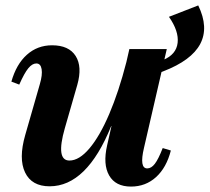

<svg xmlns="http://www.w3.org/2000/svg" viewBox="-20 -673 773 708"><path d="M163 14Q97 14 72.5 -37Q48 -88 73 -175L127 -363Q137 -397 133.5 -418Q130 -439 114 -439Q99 -439 84.5 -421.5Q70 -404 51 -361L22 -372Q40 -436 79 -471Q118 -506 172 -506Q234 -506 259 -466.5Q284 -427 265 -360L219 -200Q185 -81 236 -81Q272 -81 310 -126Q348 -171 383 -253Q418 -335 446 -444L457 -492H595L511 -128Q493 -52 523 -52Q538 -52 551 -69Q564 -86 580 -127L610 -118Q594 -55 555.5 -20Q517 15 463 15Q406 15 382.5 -26Q359 -67 375 -137L391 -208H390Q300 14 163 14ZM603 -611 711 -653Q790 -490 582 -410L530 -390V-430L582 -452Q630 -472 635 -515Q640 -558 603 -611Z"/></svg>

Font: Platypi SemiBold
Style: Italic
Weight: 600
Italic angle: -13°
Designer: David Sargent
Foundry: Bolt Cutter Type
Version: Version 1.200; ttfautohint (v1.8.4.7-5d5b)